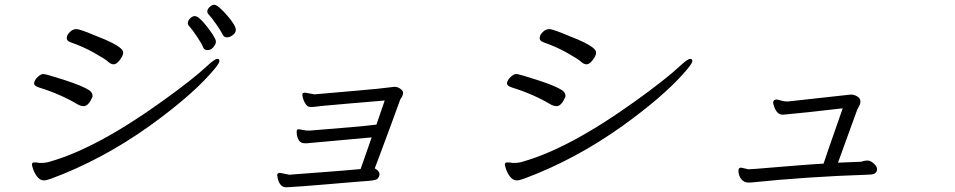

<svg xmlns="http://www.w3.org/2000/svg" viewBox="-20 -783 4040 812"><path d="M358 -401Q374 -389 371 -373L366 -363Q362 -353 353 -343.5Q344 -334 334 -334Q324 -334 313 -339Q236 -385 145 -413Q122 -420 124.5 -433Q127 -446 140 -458Q153 -470 163.5 -470Q174 -470 251.5 -445Q329 -420 358 -401ZM135 -96 147 -94H154Q176 -94 193 -100Q391 -157 665 -354Q795 -447 857 -505Q888 -534 899 -534Q910 -534 907.5 -522Q905 -510 867 -468Q779 -370 612 -250Q413 -108 198 -28Q176 -20 166 -20Q139 -20 121 -65Q114 -84 115.5 -90Q117 -96 124 -96ZM279 -604Q259 -611 263 -627Q265 -638 277 -649Q289 -660 303.5 -660Q318 -660 389 -630Q465 -601 490 -579Q503 -569 500.5 -556Q498 -543 485 -527Q472 -511 460.5 -511Q449 -511 436.5 -522.5Q424 -534 377.5 -560Q331 -586 279 -604ZM804 -715Q826 -715 879 -638Q889 -621 891.5 -615Q894 -609 892.5 -601.5Q891 -594 881.5 -582.5Q872 -571 857.5 -571Q843 -571 838.5 -584Q834 -597 814 -627Q794 -657 778 -675Q773 -681 775 -690Q777 -699 786 -707Q795 -715 804 -715ZM924 -633Q914 -653 893.5 -682Q873 -711 864 -720Q855 -729 857 -738Q859 -747 868.5 -755Q878 -763 886 -763Q894 -763 909 -750Q924 -737 940.5 -718Q957 -699 968 -681.5Q979 -664 977 -653Q975 -642 963 -633.5Q951 -625 940 -625Q929 -625 924 -633Z M1164 -52 1204 -44 1215 -45Q1237 -47 1274 -49.5Q1311 -52 1354 -55.5Q1397 -59 1436.5 -62Q1476 -65 1505 -68L1552 -202L1277 -177H1270Q1252 -177 1244.5 -189Q1237 -201 1235.5 -213.5Q1234 -226 1235 -230.5Q1236 -235 1240 -236H1244Q1250 -236 1257 -234L1270 -232Q1273 -231 1279 -231H1293Q1500 -247 1572 -256L1607 -358Q1578 -355 1537 -352Q1496 -349 1454 -345Q1412 -341 1375 -338Q1338 -335 1320.5 -332.5Q1303 -330 1292 -330.5Q1281 -331 1273 -342.5Q1265 -354 1261.5 -367Q1258 -380 1259 -385.5Q1260 -391 1271 -391L1310 -384Q1363 -389 1477 -398.5Q1591 -408 1649 -416Q1662 -416 1674.5 -406.5Q1687 -397 1684.5 -386.5Q1682 -376 1678.5 -371Q1675 -366 1673 -363Q1655 -312 1634 -256Q1613 -200 1595 -151Q1577 -102 1565 -71Q1588 -58 1584.5 -42Q1581 -26 1567.5 -22.5Q1554 -19 1538 -18Q1522 -17 1486 -14Q1450 -11 1349.5 -2.5Q1249 6 1209 8L1190 9Q1164 9 1155 -27Q1152 -40 1152 -43Q1154 -52 1164 -52Z M2358 -401Q2374 -389 2371 -373L2366 -363Q2362 -353 2353 -343.5Q2344 -334 2334 -334Q2324 -334 2313 -339Q2236 -385 2145 -413Q2122 -420 2124.5 -433Q2127 -446 2140 -458Q2153 -470 2163.5 -470Q2174 -470 2251.5 -445Q2329 -420 2358 -401ZM2135 -96 2147 -94H2154Q2176 -94 2193 -100Q2391 -157 2665 -354Q2795 -447 2857 -505Q2888 -534 2899 -534Q2910 -534 2907.5 -522Q2905 -510 2867 -468Q2779 -370 2612 -250Q2413 -108 2198 -28Q2176 -20 2166 -20Q2139 -20 2121 -65Q2114 -84 2115.5 -90Q2117 -96 2124 -96ZM2279 -604Q2259 -611 2263 -627Q2265 -638 2277 -649Q2289 -660 2303.5 -660Q2318 -660 2389 -630Q2465 -601 2490 -579Q2503 -569 2500.5 -556Q2498 -543 2485 -527Q2472 -511 2460.5 -511Q2449 -511 2436.5 -522.5Q2424 -534 2377.5 -560Q2331 -586 2279 -604Z M3314 -354 3577 -383H3580Q3594 -383 3608 -373.5Q3622 -364 3618 -346Q3617 -340 3613.5 -334.5Q3610 -329 3609 -326Q3608 -323 3606 -321L3524 -95L3622 -99Q3627 -100 3632.5 -102Q3638 -104 3650 -104Q3662 -104 3676.5 -90.5Q3691 -77 3689 -65V-63Q3686 -51 3675.5 -47.5Q3665 -44 3645 -44Q3398 -36 3154 -11H3146Q3116 -11 3105 -45Q3102 -58 3103.5 -66Q3105 -74 3115 -74L3145 -67Q3155 -67 3178 -69Q3201 -71 3250.5 -75Q3300 -79 3355 -83.5Q3410 -88 3463 -91Q3472 -118 3486 -159Q3500 -200 3516 -244.5Q3532 -289 3544 -325Q3383 -306 3303 -299L3290 -298Q3266 -298 3254 -332Q3249 -345 3250 -352Q3252 -362 3264 -362Q3271 -362 3282 -358Q3293 -354 3307 -354Z"/></svg>

Font: LXGW Bright GB
Style: Italic
Weight: 400
Italic angle: -12°
Designer: Christian Thalmann (Catharsis Fonts)
Foundry: LXGW / Christian Thalmann (Catharsis Fonts) / Fontworks Inc.
Version: Version 5.510